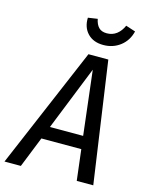

<svg xmlns="http://www.w3.org/2000/svg" viewBox="-161 -974 812 1055"><g transform="rotate(15 245.0 -447.0)"><path d="M360 -175H133L63 0H-30L263 -689H376L475 0H381ZM351 -248 308 -613 162 -248ZM208 -882 262 -890Q268 -859 284 -842.5Q300 -826 330 -826Q362 -826 385.5 -844Q409 -862 423 -894L478 -876Q465 -822 424 -790.5Q383 -759 328 -759Q271 -759 238.5 -793Q206 -827 208 -882Z"/></g></svg>

Font: Fira Sans Condensed
Style: Italic
Weight: 400
Width: 3
Italic angle: -8°
Designer: bBox Type GmbH & Carrois Corporate GbR & Edenspiekermann AG
Foundry: bBox Type GmbH & Carrois Corporate GbR & Edenspiekermann AG
Version: Version 4.301